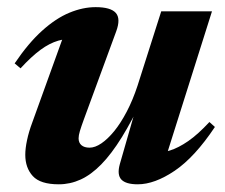

<svg xmlns="http://www.w3.org/2000/svg" viewBox="-20 -490 613 524"><path d="M307 -42 362.5 -235 371.5 -226.5Q341 -161.5 312.5 -115.5Q284 -69.5 256.2 -41.2Q228.5 -13 200 0Q171.5 13 140.5 13Q90 13 69.5 -9.5Q49 -32 49 -67.5Q49 -85 53.8 -107.5Q58.5 -130 68 -155.5L163.5 -420L189.5 -384Q163 -386 139 -379Q115 -372 90.5 -354Q66 -336 36 -303.5L20 -317Q57.5 -372.5 95 -406.2Q132.5 -440 169.2 -455.2Q206 -470.5 241 -470.5Q282 -470.5 296 -454.8Q310 -439 297 -404L209 -164.5Q201.5 -144 198 -132.2Q194.5 -120.5 194.5 -112.5Q194.5 -100.5 202.2 -93.8Q210 -87 224.5 -87Q239.5 -87 256.8 -98.8Q274 -110.5 291.8 -132.2Q309.5 -154 326 -185.5Q342.5 -217 355.5 -256.5L420 -459H558.5L426 -39.5L399 -72Q420 -72 443.5 -79.2Q467 -86.5 493.8 -105Q520.5 -123.5 551.5 -157L566.5 -143.5Q511.5 -61 456.8 -24Q402 13 356 13Q323.5 13 311.2 0Q299 -13 307 -42Z"/></svg>

Font: Newsreader 36pt
Style: Bold Italic
Weight: 700
Italic angle: -17°
Designer: Hugues Gentile
Foundry: Production Type
Version: Version 1.003